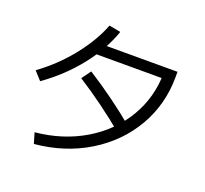

<svg xmlns="http://www.w3.org/2000/svg" viewBox="-136 -946 1209 1132"><g transform="rotate(20 469.0 -379.5)"><path d="M760.7 -633.8 792 -598.6H328.1V-665H835V-633.8Q835 -460.9 752 -317.4Q668.9 -173.8 521 -83.5Q373 6.8 184.6 24.4L165 -42Q336.9 -58.6 472.7 -139.6Q608.4 -220.7 684.6 -350.1Q760.7 -479.5 760.7 -633.8ZM365.2 -784.2 437.5 -770.5Q395.5 -649.4 306.2 -536.6Q216.8 -423.8 92.8 -335.9L45.9 -387.7Q155.3 -466.8 239.7 -572.3Q324.2 -677.7 365.2 -784.2ZM314.5 -435.5 356.4 -493.2Q521.5 -388.7 678.7 -257.8L633.8 -201.2Q475.6 -333 314.5 -435.5Z"/></g></svg>

Font: WEMIX Pretendard Variable
Style: Regular
Weight: 400
Designer: Base glyphs from Inter by Rasmus Andersson; Hangeul glyphs from Noto Sans CJK(Source Han Sans) by Jang Soo-young and Kan
Foundry: Kil Hyung-jin
Version: Version 1.000;Glyphs 3.2 (3208)